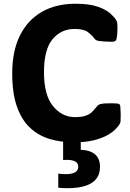

<svg xmlns="http://www.w3.org/2000/svg" viewBox="-20 -732 681 1004"><path d="M372.1 -119.6Q407.7 -119.6 428 -127Q448.2 -134.3 459.5 -145Q470.7 -155.8 479 -166.5Q486.8 -176.3 491.9 -181.2Q497.1 -186 506.3 -188Q514.2 -190.4 531.5 -191.2Q548.8 -191.9 566.2 -191.9Q583.5 -191.9 590.3 -190.9Q600.6 -190.4 604.5 -187Q608.4 -183.6 609.4 -172.4Q610.8 -156.7 611.1 -135.3Q611.3 -113.8 610.4 -98.1Q609.9 -93.3 608.6 -89.8Q607.4 -86.4 603.5 -79.6Q598.6 -71.8 584.5 -56.9Q570.3 -42 543 -26.1Q515.6 -10.3 472.4 1Q429.2 12.2 366.2 12.2Q298.8 12.2 240.2 -5.1Q181.6 -22.5 137.5 -63.5Q93.3 -104.5 68.6 -174.3Q43.9 -244.1 43.9 -348.6Q43.9 -464.8 84.2 -546.1Q124.5 -627.4 198.7 -669.9Q272.9 -712.4 374.5 -712.4Q445.8 -712.4 489 -697.8Q532.2 -683.1 554.7 -663.3Q577.1 -643.6 586.4 -628.9Q589.8 -623.5 591.3 -619.4Q592.8 -615.2 593.3 -606.4Q594.7 -594.7 594 -572.3Q593.3 -549.8 590.3 -532.7Q588.4 -522 584 -518.6Q582 -516.6 577.1 -515.1Q572.3 -513.7 562.5 -513.7Q546.9 -513.7 527.3 -514.9Q507.8 -516.1 498 -517.6Q486.3 -519.5 481 -523.2Q475.6 -526.9 470.2 -534.7Q461.4 -547.4 439.9 -564Q418.5 -580.6 369.1 -580.6Q299.8 -580.6 254.9 -527.1Q210 -473.6 210 -354Q210 -234.9 257.1 -177.2Q304.2 -119.6 372.1 -119.6ZM332 252Q319.8 252 307.9 251.5Q295.9 251 284.7 249.5V175.8Q303.2 178.7 323.2 178.7Q389.2 178.7 389.2 139.6Q389.2 104 329.6 104Q326.2 104 321.3 104.2Q316.4 104.5 310.1 105V7.3H402.3V51.3Q502.9 55.7 502.9 140.6Q502.9 252 332 252Z"/></svg>

Font: ADLaM Display
Style: Regular
Weight: 400
Designer: Mark Jamra, Neil Patel, Concept: Andrew Footit
Foundry: Microsoft
Version: Version 2.000; ttfautohint (v1.8.4.7-5d5b);gftools[0.9.28]